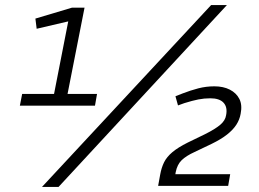

<svg xmlns="http://www.w3.org/2000/svg" viewBox="-20 -730 1016 754"><path d="M184 -319 248 -646 124 -617 119 -657 263 -700H312L237 -319ZM67 -361H361L353 -315H58ZM145 4 809 -710H871L210 4ZM601 0 609 -44Q614 -72 624.5 -93Q635 -114 657 -132.5Q679 -151 717 -170L785 -203Q825 -223 845 -240Q865 -257 868 -278Q874 -309 858 -326.5Q842 -344 806 -344Q782 -344 759 -339.5Q736 -335 704 -325L679 -316L669 -352L697 -363Q728 -375 758.5 -383Q789 -391 822 -391Q857 -391 882.5 -378Q908 -365 920 -341.5Q932 -318 925 -283Q921 -260 908 -240Q895 -220 871.5 -201.5Q848 -183 811 -165L744 -133Q711 -118 693.5 -101Q676 -84 670 -54L667 -36L656 -46H884L876 0Z"/></svg>

Font: REM ExtraLight
Style: Italic
Weight: 250
Italic angle: -11°
Designer: Octavio Pardo
Foundry: Ashler Design
Version: Version 1.005;gftools[0.9.28]